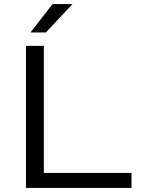

<svg xmlns="http://www.w3.org/2000/svg" viewBox="-20 -926 693 946"><path d="M130 -766H206L337 -906H239ZM108 0H628V-74H196V-700H108Z"/></svg>

Font: Resamitz
Style: Bold
Weight: 700
Designer: gluk
Foundry: gluk
Version: Version 0.047